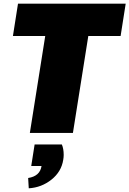

<svg xmlns="http://www.w3.org/2000/svg" viewBox="-20 -720 701 1040"><path d="M167.5 62.5H315Q325 85.8 325 119.2Q325 131.7 322.5 145.8Q312.5 210 258.8 252.9Q205 295.8 135.8 300L132.5 244.2Q196.7 234.2 205 179.2H149.2ZM50 -525 77.5 -700H660.8L633.3 -525H458.3L375 0H141.7L225 -525Z"/></svg>

Font: BoonTook
Style: Italic
Weight: 400
Italic angle: -9°
Designer: Sungsit Sawaiwan
Foundry: FontUni
Version: Version 3.0